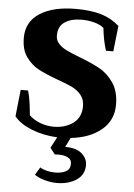

<svg xmlns="http://www.w3.org/2000/svg" viewBox="-63 -757 745 1067"><g transform="rotate(5 309.5 -223.5)"><path d="M350 7 324 59Q386 59 417 86Q448 113 448 150Q448 204 404 233.5Q360 263 294 263Q262 263 227.5 253.5Q193 244 170 228L196 185Q212 195 234.5 200.5Q257 206 280 206Q317 206 340.5 193Q364 180 364 150Q364 126 343 115.5Q322 105 293 105Q277 105 270 106L243 71L275 10Q196 6 131 -20Q66 -46 34 -86L50 -235H91Q105 -193 113 -99Q137 -75 174 -61Q211 -47 250 -47Q314 -47 358.5 -79.5Q403 -112 403 -175Q403 -212 382.5 -237Q362 -262 332 -276.5Q302 -291 248 -310Q180 -335 140 -356.5Q100 -378 71 -418.5Q42 -459 42 -525Q42 -615 116.5 -662.5Q191 -710 317 -710Q401 -710 459 -692.5Q517 -675 560 -636L544 -493H503Q485 -550 478 -618Q458 -635 424.5 -644Q391 -653 354 -653Q296 -653 260 -629Q224 -605 224 -554Q224 -527 241.5 -508Q259 -489 285.5 -476Q312 -463 359 -445Q430 -418 475 -393Q520 -368 552.5 -320.5Q585 -273 585 -199Q585 -111 520 -57.5Q455 -4 350 7Z"/></g></svg>

Font: Trirong ExtraBold
Style: Regular
Weight: 800
Designer: Katatrad Team
Foundry: CadsonDemak
Version: Version 1.001